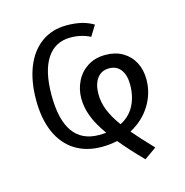

<svg xmlns="http://www.w3.org/2000/svg" viewBox="-100 -641 814 847"><g transform="rotate(-15 307.5 -217.5)"><path d="M429.2 -22.6Q457.4 11.3 516.9 73.8L461.5 112.8Q403.6 53.8 361.5 2.6Q327.7 10.3 290.3 10.3Q220.5 10.3 169.2 -21.8Q117.9 -53.8 90.5 -115.6Q63.1 -177.4 63.1 -264.1Q63.1 -350.3 88.7 -414.4Q114.4 -478.5 162.8 -513.3Q211.3 -548.2 277.9 -548.2Q313.8 -548.2 343.3 -541.5Q372.8 -534.9 400 -519L370.3 -470.8Q329.7 -491.8 280.5 -491.8Q210.3 -491.8 172.3 -434.6Q134.4 -377.4 134.4 -267.2Q134.4 -43.6 292.3 -43.6Q309.2 -43.6 324.6 -45.1Q289.2 -94.9 273.3 -136.4Q257.4 -177.9 257.4 -219.5Q257.4 -261 275.4 -297.4Q293.3 -333.8 327.7 -355.9Q362.1 -377.9 409.7 -377.9Q454.4 -377.9 487.7 -358.5Q521 -339 539 -304.9Q556.9 -270.8 556.9 -226.7Q556.9 -163.1 522.8 -108.5Q488.7 -53.8 429.2 -22.6ZM395.4 -65.1Q439 -87.2 460.3 -128.5Q481.5 -169.7 481.5 -223.6Q481.5 -266.2 462.8 -291.3Q444.1 -316.4 410.3 -316.4Q374.4 -316.4 354.9 -289.7Q335.4 -263.1 335.4 -218.5Q335.4 -181.5 349.5 -145.1Q363.6 -108.7 395.4 -65.1Z"/></g></svg>

Font: Fira Code Fixed Light
Style: Regular
Weight: 300
Monospace: yes
Designer: Carrois Corporate, Edenspiekermann AG, Nikita Prokopov
Foundry: Carrois Corporate, Edenspiekermann AG, Nikita Prokopov
Version: Version 5.002